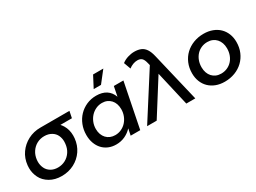

<svg xmlns="http://www.w3.org/2000/svg" viewBox="-43 -1358 2644 1981"><g transform="rotate(-30 1279.5 -367.5)"><path d="M276 6Q195 6 135.5 -29Q76 -64 48.8 -119Q21.5 -174 21.5 -234Q21.5 -249.5 23 -266Q31 -346 74 -407Q117 -468 184 -503Q251 -538 332 -538H678L662 -459H525Q540 -442.5 552 -422.5Q584.5 -368 584.5 -298.5Q584.5 -282.5 583 -266Q575 -187 533 -125.5Q491 -64 424 -29Q357 6 276 6ZM285 -90Q333 -90 373.5 -111.5Q414 -133 440.5 -173Q467 -213 472 -266Q473.5 -279.5 473.5 -292Q473.5 -330 457.8 -364.5Q442 -399 406 -420.5Q370 -442 321 -442Q273 -442 233 -420.5Q193 -399 166.5 -359.5Q140 -320 134 -266Q133 -254.5 133 -244Q133 -204.5 149.5 -168.8Q166 -133 201.5 -111.5Q237 -90 285 -90Z M925 5Q875.5 5 834.8 -12.2Q794 -29.5 765 -61Q736 -92.5 720 -136.5Q704 -180.5 704 -234Q704 -298 726 -353.2Q748 -408.5 787 -449Q826 -489.5 879 -512.8Q932 -536 994 -536Q1065 -536 1112 -505.5Q1159 -475 1180 -416L1203 -531H1317L1211 0H1097L1113 -78Q1077 -39 1029.2 -17Q981.5 5 925 5ZM964 -84Q1003 -84 1037 -99.8Q1071 -115.5 1096 -143Q1121 -170.5 1135.5 -207.2Q1150 -244 1150 -286Q1150 -321 1140 -349.5Q1130 -378 1111.2 -398.2Q1092.5 -418.5 1066.5 -429.8Q1040.5 -441 1008 -441Q969 -441 934.8 -425Q900.5 -409 875 -381.5Q849.5 -354 834.8 -317.2Q820 -280.5 820 -239Q820 -204 830.5 -175.5Q841 -147 859.8 -126.8Q878.5 -106.5 905.2 -95.2Q932 -84 964 -84ZM1007 -607 1077 -741H1199L1094 -607Z M1632.5 -532 1625 -561Q1615 -604 1596.5 -621.5Q1578 -639 1544 -639Q1518 -639 1491.5 -629Q1465 -619 1442 -601L1412 -683Q1443 -707 1483 -719.5Q1523 -732 1562 -732Q1605 -732 1638 -718.5Q1671 -705 1693.5 -671.5Q1716 -638 1729 -580L1867 0H1760L1665.5 -409.5L1407 0H1293Z M2273 -535Q2330.5 -535 2377.2 -517.2Q2424 -499.5 2457 -467.5Q2490 -435.5 2508 -390.8Q2526 -346 2526 -292Q2526 -227 2502.8 -172.5Q2479.5 -118 2438.5 -78.8Q2397.5 -39.5 2341.2 -17.8Q2285 4 2219 4Q2161.5 4 2115 -13.8Q2068.5 -31.5 2035.5 -63.8Q2002.5 -96 1984.8 -140.8Q1967 -185.5 1967 -240Q1967 -305 1990 -359.2Q2013 -413.5 2054 -452.5Q2095 -491.5 2151 -513.2Q2207 -535 2273 -535ZM2264 -442Q2225.5 -442 2192.2 -427.5Q2159 -413 2134.8 -386.8Q2110.5 -360.5 2096.8 -324.2Q2083 -288 2083 -245Q2083 -210 2093.2 -180.8Q2103.5 -151.5 2122.5 -130.8Q2141.5 -110 2168.2 -98.5Q2195 -87 2228 -87Q2266.5 -87 2299.8 -101.5Q2333 -116 2357.2 -142Q2381.5 -168 2395.2 -204.2Q2409 -240.5 2409 -284Q2409 -319 2398.8 -348Q2388.5 -377 2369.5 -398Q2350.5 -419 2323.8 -430.5Q2297 -442 2264 -442Z"/></g></svg>

Font: Argentum Sans
Style: Italic
Weight: 400
Italic angle: -11.3099°
Designer: Julieta Ulanovsky, Owen Earl, Rasmus Andersson, Cristiano Sobral
Foundry: The Argentum Sans Project Authors
Version: Version 3.131; ttfautohint (v1.8.4.7-5d5b-dirty)